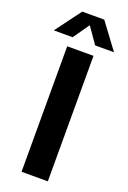

<svg xmlns="http://www.w3.org/2000/svg" viewBox="-216 -1007 709 1064"><g transform="rotate(20 138.5 -474.5)"><path d="M61 0V-740H216V0ZM-39 -797.5 73.5 -949H203.5L316 -797.5H205L138.5 -892.5L72 -797.5Z"/></g></svg>

Font: Encode Sans SemiCondensed SemiCondensed
Style: Bold
Weight: 700
Width: 4
Designer: Multiple Designers
Foundry: Impallari Type
Version: Version 3.000; ttfautohint (v1.8.3) -l 8 -r 50 -G 200 -x 14 